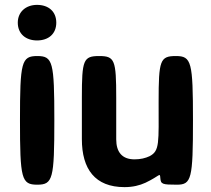

<svg xmlns="http://www.w3.org/2000/svg" viewBox="-20 -758 864 788"><path d="M203 -264C203 -504 197 -528 133 -528C68 -528 62 -504 62 -264C62 -24 68 0 133 0C197 0 203 -24 203 -264ZM132 -592C179 -592 211 -619 211 -665C211 -711 179 -738 132 -738C86 -738 53 -709 53 -665C53 -619 86 -592 132 -592Z M532 -104C481 -104 457 -134 457 -186V-357C457 -512 451 -528 387 -528C322 -528 316 -512 316 -358V-187C316 -64 370 10 491 10C525 10 553 3 577 -8C638 -37 636 -52 638 -27C640 -2 646 0 706 0C766 0 772 -24 772 -264C772 -504 766 -528 702 -528C637 -528 631 -511 631 -341C631 -171 636 -139 594 -117C577 -109 557 -104 532 -104Z"/></svg>

Font: Asimov Print
Style: A
Weight: 500
Designer: Google
Version: Version 2.000980: 2014